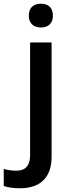

<svg xmlns="http://www.w3.org/2000/svg" viewBox="-79 -767 378 1027"><path d="M140 -620Q171 -620 187.5 -637Q204 -654 204 -683Q204 -714 187.5 -730.5Q171 -747 140 -747Q109 -747 92 -730.5Q75 -714 75 -683Q75 -654 92 -637Q109 -620 140 -620ZM197 71V-540H82V63Q82 146 9 146Q-26 146 -59 137V228Q-24 240 27 240Q110 240 153.5 197Q197 154 197 71Z"/></svg>

Font: OpenSansMMV
Style: Semibold
Weight: 600
Designer: Steve Matteson
Foundry: Ascender Corporation
Version: Version 6.000